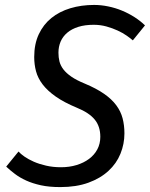

<svg xmlns="http://www.w3.org/2000/svg" viewBox="-20 -741 602 770"><path d="M289.1 -308.6Q237.3 -330.1 203.9 -353.5Q170.4 -377 151.1 -402.3Q131.8 -427.7 124.5 -455.1Q117.2 -482.4 117.2 -512.2Q117.2 -564.5 135.5 -603.5Q153.8 -642.6 186 -668.7Q218.3 -694.8 262.2 -708Q306.2 -721.2 357.4 -721.2Q385.3 -721.2 413.8 -715.3Q442.4 -709.5 469 -698.5Q495.6 -687.5 519.3 -672.4Q543 -657.2 561.5 -639.2L512.7 -579.1Q503.9 -586.9 488.3 -597.9Q472.7 -608.9 452.1 -618.4Q431.6 -627.9 407 -634.8Q382.3 -641.6 356 -641.6Q320.8 -641.6 294.2 -633.3Q267.6 -625 249.8 -609.9Q231.9 -594.7 223.1 -574.2Q214.4 -553.7 214.4 -529.8Q214.4 -510.7 218.5 -494.4Q222.7 -478 234.1 -462.9Q245.6 -447.8 266.1 -433.6Q286.6 -419.4 319.8 -405.8Q366.7 -386.2 397.5 -364.7Q428.2 -343.3 446.3 -318.8Q464.4 -294.4 471.7 -266.4Q479 -238.3 479 -206.1Q479 -163.6 463.1 -124.5Q447.3 -85.4 415 -55.7Q382.8 -25.9 334.5 -8.3Q286.1 9.3 221.7 9.3Q177.2 9.3 143.8 2Q110.4 -5.4 84.7 -17.1Q59.1 -28.8 39.8 -43.5Q20.5 -58.1 4.9 -72.8L54.2 -133.3Q62.5 -124 78.1 -113Q93.8 -102.1 115.5 -92.5Q137.2 -83 164.8 -76.7Q192.4 -70.3 224.6 -70.3Q258.3 -70.3 287.1 -79.1Q315.9 -87.9 337.2 -103.8Q358.4 -119.6 370.4 -142.1Q382.3 -164.6 382.3 -192.4Q382.3 -233.9 360.1 -261.2Q337.9 -288.6 289.1 -308.6Z"/></svg>

Font: Ufes Sans
Style: Italic
Weight: 400
Designer: Ricardo Esteves & Filipe Motta
Foundry: ProDesignUfes - Ricardo Esteves, Filipe Motta
Version: Version 2.0